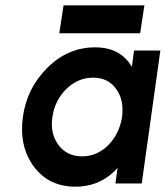

<svg xmlns="http://www.w3.org/2000/svg" viewBox="-20 -690 623 722"><path d="M203 -565H507L523 -670H219ZM484 -500 476 -439Q473 -443 470.5 -447Q468 -451 465 -455Q422 -512 338 -512Q236 -512 159 -436Q81 -359 66 -250Q51 -140 107 -64Q163 12 264 12Q348 12 407 -43Q411 -47 415 -51Q419 -55 422 -59L414 0H513L583 -500ZM330 -398Q387 -398 417 -355Q432 -335 437.5 -308.5Q443 -282 439 -250Q434 -219 421.5 -193Q409 -167 388 -145Q345 -102 289 -102Q231 -102 199 -146Q168 -189 177 -250Q186 -312 229 -355Q273 -398 330 -398Z"/></svg>

Font: Unageo
Style: SemiBold-Italic
Weight: 600
Designer: Richard Sepsi
Foundry: Richard Sepsi
Version: Version 2.000